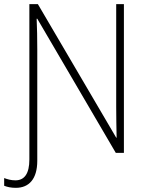

<svg xmlns="http://www.w3.org/2000/svg" viewBox="-49 -734 709 922"><path d="M27 168C90 168 130 126 130 38V-497C130 -553 129 -597 127 -644H130L507 0H546V-714H509V-221C509 -178 510 -120 511 -73H509L133 -714H92V32C92 99 69 132 25 132C4 132 -13 127 -29 121V158C-14 164 4 168 27 168Z"/></svg>

Font: Noto Sans SemiCondensed ExtraLight
Style: Regular
Weight: 200
Width: 4
Designer: Monotype Design Team
Foundry: Monotype Imaging Inc.
Version: Version 2.013